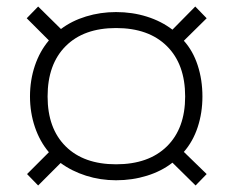

<svg xmlns="http://www.w3.org/2000/svg" viewBox="-20 -630 716 589"><path d="M63 -96 130 -163Q102 -196 87 -240.5Q72 -285 72 -334Q72 -384 87 -428.5Q102 -473 130 -506L62 -574L97 -610L167 -541Q200 -566 244 -579.5Q288 -593 336 -593Q386 -593 430.5 -579Q475 -565 509 -539L579 -610L614 -574L544 -505Q572 -474 586.5 -429.5Q601 -385 601 -334Q601 -284 586.5 -240Q572 -196 544 -164L614 -96L580 -61L509 -131Q476 -105 431 -91Q386 -77 336 -77Q288 -77 244 -91Q200 -105 166 -130L97 -61ZM548 -334Q548 -433 492 -488.5Q436 -544 336 -544Q237 -544 181.5 -488.5Q126 -433 126 -334Q126 -236 181.5 -181Q237 -126 336 -126Q436 -126 492 -181Q548 -236 548 -334Z"/></svg>

Font: Bai Jamjuree Light
Style: Regular
Weight: 300
Designer: Katatrad Aksorn Co.,Ltd.
Foundry: Cadson Demak Co.,Ltd.
Version: Version 1.000; ttfautohint (v1.6)